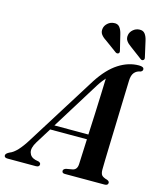

<svg xmlns="http://www.w3.org/2000/svg" viewBox="-171 -1005 926 1100"><g transform="rotate(15 292.0 -455.0)"><path d="M114.5 -132Q91 -93.5 98.5 -67.8Q106 -42 135.5 -34L155.5 -30Q168 -25 168 -16Q168 0 147 0H-20.5Q-40.5 0 -40.5 -14Q-40.5 -25.5 -18 -36.5Q24.5 -52 77 -138L338.5 -555.5Q390.5 -635.5 448.8 -673Q507 -710.5 569 -710.5Q598.5 -710.5 598.5 -694.5Q598.5 -684 586 -679Q563.5 -675.5 550.2 -659.5Q537 -643.5 536 -612.5Q535.5 -597 534.2 -556Q533 -515 531.2 -459.8Q529.5 -404.5 527.8 -344.8Q526 -285 524.2 -230Q522.5 -175 521.5 -135Q520.5 -95 520.5 -80.5Q520.5 -58 528 -47.8Q535.5 -37.5 563.5 -29.5Q575 -24.5 575 -15.5Q575 0 554 0H319Q302 0 302 -14Q302 -24.5 318 -30L357.5 -37Q382.5 -43.5 383.5 -77Q384.5 -94 386 -133.8Q387.5 -173.5 390 -224.5H172ZM365.5 -536.5 189.5 -253H391Q394 -313.5 396.8 -378.2Q399.5 -443 401.5 -499Q403.5 -555 404.5 -588.5Q397.5 -581 387.8 -568.5Q378 -556 365.5 -536.5ZM568.5 -855.5 589.5 -762.5Q592 -752 585 -747Q577 -741.5 568.5 -748L497 -801.5Q479 -813.5 468.8 -828Q458.5 -842.5 462.5 -863.5Q466 -881.5 481.8 -895Q497.5 -908.5 518 -909.5Q540 -911 551.5 -896.2Q563 -881.5 568.5 -855.5ZM419 -855.5 441.5 -763Q444 -752 438 -747.5Q430 -742 421 -747.5L348.5 -800.5Q330 -812 319.5 -826.2Q309 -840.5 312.5 -861Q315.5 -879 331 -892.8Q346.5 -906.5 367 -908Q389 -910.5 401 -896Q413 -881.5 419 -855.5Z"/></g></svg>

Font: Fraunces 72pt S000 SemiBold
Style: Italic
Weight: 600
Italic angle: -16°
Version: Version 1.000; ttfautohint (v1.8.3)